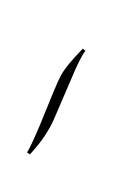

<svg xmlns="http://www.w3.org/2000/svg" viewBox="-214 -1150 758 1255"><g transform="rotate(20 165.0 -522.5)"><path d="M101.1 -106.4Q110.8 -150.4 118.7 -295.4L128.4 -543.9Q131.8 -620.6 137.5 -657Q143.1 -693.4 159.9 -742.2Q176.8 -791 211.9 -869.1L232.9 -861.3Q216.3 -820.8 208.5 -659.2L192.4 -377Q185.5 -248 123 -101.1ZM210.9 -1103ZM211.9 -997.6ZM103 58.1Z"/></g></svg>

Font: Noto Nastaliq Urdu
Style: Regular
Weight: 400
Designer: Monotype Design Team
Foundry: Monotype Imaging Inc.
Version: Version 1.02 uh